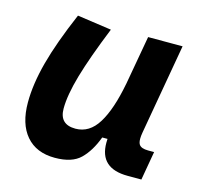

<svg xmlns="http://www.w3.org/2000/svg" viewBox="-84 -618 754 720"><g transform="rotate(15 293.0 -258.0)"><path d="M187 10.3Q114.7 10.3 75.4 -35.6Q36.1 -81.5 36.1 -164.6Q36.1 -235.8 59.1 -321.8Q82 -407.7 133.3 -527.3L266.1 -508.3Q216.8 -386.2 194.1 -307.6Q171.4 -229 171.4 -176.8Q171.4 -115.2 233.4 -115.2Q287.6 -115.2 321 -169.4Q354.5 -223.6 374 -325.7V-325.2L408.2 -517.6H542L480.5 -166.5Q478 -152.3 478 -142.1Q478 -127 482.9 -119.6Q491.2 -106.9 518.1 -106.9H541.5L522 4.9H468.8Q359.4 4.9 359.4 -94.2Q359.4 -101.6 359.9 -109.4H339.4Q318.4 -53.2 285.9 -21.5Q253.4 10.3 187 10.3Z"/></g></svg>

Font: CaskaydiaCove NFP
Style: Bold Italic
Weight: 700
Italic angle: -10°
Designer: Aaron Bell
Foundry: Saja Typeworks
Version: Version 2111.001; VTT 6.35;Nerd Fonts 3.1.1